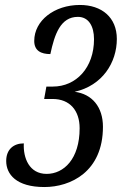

<svg xmlns="http://www.w3.org/2000/svg" viewBox="-20 -744 501 774"><path d="M159 10C264 10 395 -51 395 -233C395 -313 351 -365 281 -374C393 -399 451 -492 451 -587C451 -674 390 -724 302 -724C199 -724 118 -661 118 -579C118 -539 146 -526 183 -526C200 -606 224 -676 294 -676C337 -676 359 -639 359 -586C359 -471 287 -395 193 -395H167L158 -345H192C262 -345 301 -298 301 -227C301 -103 237 -43 168 -43C98 -43 73 -107 76 -166C35 -166 5 -142 5 -95C5 -42 45 10 159 10Z"/></svg>

Font: Noto Serif Tamil ExtraCondensed
Style: Italic
Weight: 400
Width: 2
Italic angle: -12°
Designer: Indian Type Foundry, Tom Grace, and the Monotype Design Team
Foundry: Monotype Imaging Inc.
Version: Version 2.003